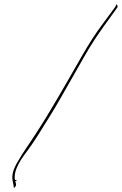

<svg xmlns="http://www.w3.org/2000/svg" viewBox="-20 -770 575 906"><path d="M40 85 44 105C44 115 46 116 47 116C49 115 56 109 56 100L52 84H57L58 79H52L51 81C40 33 85 -27 111 -61C146 -108 175 -158 211 -215C250 -276 286 -344 323 -407C358 -467 390 -528 427 -584C456 -628 488 -671 516 -710L534 -735C537 -741 533 -746 530 -750C530 -749 526 -745 525 -739C506 -712 485 -686 466 -659C431 -613 397 -559 366 -505C297 -385 221 -249 147 -136C118 -90 90 -54 66 -11C45 23 33 55 40 85ZM534 -735Z"/></svg>

Font: Stray Cat
Style: HlExtObl
Weight: 100
Version: Version 1.0